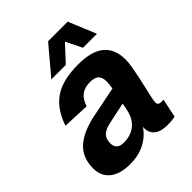

<svg xmlns="http://www.w3.org/2000/svg" viewBox="-211 -866 1001 1001"><g transform="rotate(-45 289.5 -366.0)"><path d="M381 -244 242.2 -214.4Q204 -206.8 185.6 -189.4Q167.2 -172 167.2 -139.2Q167.2 -115.4 180.2 -103.1Q193.2 -90.8 220.2 -90.8Q252.4 -90.8 279.2 -102.1Q306 -113.4 324.9 -137.5Q343.8 -161.6 351.6 -199.4Q354.6 -215.6 359.8 -240.4Q365 -265.2 370.2 -292.4Q375.4 -319.6 378.9 -342.9Q382.4 -366.2 382.4 -379.2Q382.4 -408.4 368.5 -423.8Q354.6 -439.2 318.4 -439.2Q277.6 -439.2 253.7 -420.5Q229.8 -401.8 216.4 -362.2L67.2 -368.6Q97.2 -460 160.4 -504Q223.6 -548 340.8 -548Q438.6 -548 485.8 -508.1Q533 -468.2 533 -390.8Q533 -370.6 528.1 -340.5Q523.2 -310.4 516.1 -276.7Q509 -243 501.4 -211.5Q493.8 -180 488.9 -156.4Q484 -132.8 484 -123.6Q484 -111.8 490.4 -107.3Q496.8 -102.8 508.8 -102.8H524.4L502.8 0Q494.8 2.2 478.7 3.9Q462.6 5.6 447.2 5.6Q397.8 5.6 372.9 -14.4Q348 -34.4 348 -69.4Q348 -80.4 349.9 -91.9Q351.8 -103.4 355.8 -116L365.2 -108Q348.2 -72.2 320.1 -45.2Q292 -18.2 252.9 -3.1Q213.8 12 163.6 12Q92 12 51.8 -19.4Q11.6 -50.8 11.6 -109.6Q11.6 -189.4 62.6 -234.5Q113.6 -279.6 210.8 -299.2L401.2 -337.4ZM185.6 -591.4 314.4 -744.2H458.8L522 -591.4H419.2L364.6 -701H393.8L292.4 -591.4Z"/></g></svg>

Font: Geist
Style: Italic
Weight: 400
Italic angle: -12°
Designer: Basement.studio, Andrés Briganti, Mateo Zaragoza
Foundry: Basement.studio, Vercel, Andrés Briganti, Guido Ferreyra, Mateo Zaragoza
Version: Version 1.500